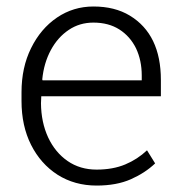

<svg xmlns="http://www.w3.org/2000/svg" viewBox="-20 -558 563 588"><path d="M275.9 10.3Q208.5 10.3 156.2 -22.9Q104.5 -56.2 75.2 -114.3Q45.9 -172.4 45.9 -248.5V-275.4Q45.9 -351.6 75.2 -410.6Q104.5 -470.2 154.5 -504.2Q204.6 -538.1 266.1 -538.1Q331.5 -538.1 377.4 -510.3Q472.7 -452.6 472.7 -313V-263.2H106.4L105.5 -241.7Q106 -183.6 127.4 -137.2Q148.9 -91.3 187 -64.9Q225.1 -38.6 275.9 -38.6Q325.7 -38.6 363.5 -54.4Q401.4 -70.3 430.2 -97.7L455.1 -57.6Q424.3 -28.3 380.6 -9Q336.9 10.3 275.9 10.3ZM109.4 -314.9 110.4 -312H414.1V-326.7Q414.1 -373 396.5 -410.2Q378.4 -446.8 345.5 -467.8Q312.5 -488.8 266.1 -488.8Q223.6 -488.8 190.4 -466.3Q156.7 -443.8 135.5 -404.3Q114.3 -364.7 109.4 -314.9Z"/></svg>

Font: Hanuman Light
Style: Regular
Weight: 300
Designer: Danh Hong
Version: Version 8.002; ttfautohint (v1.8.3)